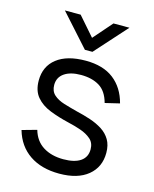

<svg xmlns="http://www.w3.org/2000/svg" viewBox="-109 -777 690 859"><g transform="rotate(15 236.5 -347.0)"><path d="M216 -556 84 -703H157L233 -616L309 -703H383L251 -556ZM248 9Q165 9 110 -28.5Q55 -66 35 -136L103 -155Q117 -106 155.5 -82Q194 -58 249 -58Q301 -58 328.5 -77Q356 -96 356 -132Q356 -162 336.5 -179Q317 -196 288 -206Q259 -216 228 -223Q181 -234 140.5 -250Q100 -266 76 -294.5Q52 -323 52 -370Q52 -436 99.5 -473Q147 -510 233 -510Q314 -510 363 -472Q412 -434 430 -365L363 -349Q349 -401 314.5 -422Q280 -443 229 -443Q180 -443 152 -423.5Q124 -404 124 -369Q124 -340 142.5 -323.5Q161 -307 190.5 -298Q220 -289 251 -281Q286 -273 317.5 -262.5Q349 -252 374 -236Q399 -220 413.5 -195.5Q428 -171 428 -135Q428 -69 380.5 -30Q333 9 248 9Z"/></g></svg>

Font: Haskoy
Style: Regular
Weight: 400
Designer: Ertekin Erdin
Foundry: Ertekin Erdin
Version: Version 1.500